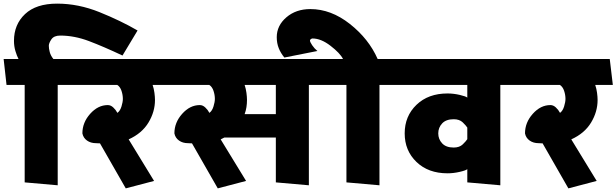

<svg xmlns="http://www.w3.org/2000/svg" viewBox="-31 -1005 3397 1058"><path d="M644 -699Q540 -748 459.5 -778.5Q379 -809 301 -809Q266 -809 252 -788Q238 -767 238 -753Q238 -738 243 -718.5Q248 -699 263 -680H383L400 -537H287V16L105 0V-537H5L-11 -680H71Q62 -697 54 -723.5Q46 -750 46 -780Q46 -870 107 -927.5Q168 -985 284 -985Q401 -985 517.5 -938Q634 -891 727 -837Z M907 -537H810Q817 -516 820 -493.5Q823 -471 823 -454Q823 -389 787 -329.5Q751 -270 678 -237L818 -8L662 33L520 -215Q514 -215 509 -215.5Q504 -216 498 -216Q469 -216 448.5 -230.5Q428 -245 423 -270Q423 -330 466 -378Q509 -426 563 -426Q579 -426 593 -413Q607 -400 616 -383Q631 -394 638.5 -418.5Q646 -443 646 -460Q646 -482 638.5 -504.5Q631 -527 615 -537H394L378 -680H890Z M1489 -537H1317Q1324 -516 1327 -493.5Q1330 -471 1330 -454Q1330 -434 1327 -414.5Q1324 -395 1317 -376H1489ZM1489 0V-247H1205L1185 -237L1325 -8L1169 33L1027 -215Q1021 -215 1016 -215.5Q1011 -216 1005 -216Q976 -216 955.5 -230.5Q935 -245 930 -270Q930 -330 973 -378Q1016 -426 1070 -426Q1086 -426 1100 -413Q1114 -400 1123 -383Q1138 -394 1145.5 -418.5Q1153 -443 1153 -460Q1153 -482 1145.5 -504.5Q1138 -527 1122 -537H901L885 -680H1767L1784 -537H1671V16Z M1878 0V-537H1778L1762 -680H1859Q1843 -712 1790.5 -752.5Q1738 -793 1691 -793Q1687 -793 1682 -789.5Q1677 -786 1677 -782Q1677 -774 1689 -756Q1701 -738 1718 -724L1536 -688Q1516 -712 1505 -739.5Q1494 -767 1494 -800Q1494 -864 1547 -909.5Q1600 -955 1679 -955Q1793 -955 1897 -873Q2001 -791 2050 -680H2156L2173 -537H2060V16Z M2435 -50Q2329 -50 2264 -112.5Q2199 -175 2199 -270Q2199 -365 2264 -427.5Q2329 -490 2435 -490Q2468 -490 2502.5 -482Q2537 -474 2544 -467V-537H2167L2151 -680H2822L2839 -537H2726V16L2544 0V-73Q2537 -66 2502.5 -58Q2468 -50 2435 -50ZM2384 -270Q2384 -238 2405.5 -215Q2427 -192 2469 -192Q2501 -192 2519 -209.5Q2537 -227 2544 -238V-302Q2537 -313 2519 -330.5Q2501 -348 2469 -348Q2427 -348 2405.5 -325Q2384 -302 2384 -270Z M3346 -537H3249Q3256 -516 3259 -493.5Q3262 -471 3262 -454Q3262 -389 3226 -329.5Q3190 -270 3117 -237L3257 -8L3101 33L2959 -215Q2953 -215 2948 -215.5Q2943 -216 2937 -216Q2908 -216 2887.5 -230.5Q2867 -245 2862 -270Q2862 -330 2905 -378Q2948 -426 3002 -426Q3018 -426 3032 -413Q3046 -400 3055 -383Q3070 -394 3077.5 -418.5Q3085 -443 3085 -460Q3085 -482 3077.5 -504.5Q3070 -527 3054 -537H2833L2817 -680H3329Z"/></svg>

Font: Palanquin Dark
Style: Bold
Weight: 700
Designer: Pria Ravichandran
Version: Version 1.000